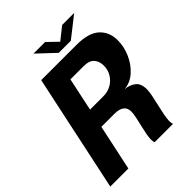

<svg xmlns="http://www.w3.org/2000/svg" viewBox="-245 -1011 1141 1141"><g transform="rotate(-45 325.5 -441.0)"><path d="M4.5 0 161.5 -737.5H457.5Q559.5 -737.5 605.2 -695.2Q651 -653 651 -583.5Q651 -529.5 628 -477.2Q605 -425 565 -389.2Q525 -353.5 474 -349Q512 -346 539.8 -325.2Q567.5 -304.5 567.5 -255Q567.5 -236 561.5 -205.8Q555.5 -175.5 547.5 -141.8Q539.5 -108 533.5 -77.5Q527.5 -47 527.5 -27.5Q527.5 -8 532.5 0H377Q373 -9 373 -26.5Q373 -45 378.2 -71.8Q383.5 -98.5 390.5 -128Q397.5 -157.5 403 -183.8Q408.5 -210 408.5 -227Q408.5 -288.5 326.5 -288.5H218L156.5 0ZM399 -618H287.5L243 -408.5H356.5Q391 -408.5 420.8 -425Q450.5 -441.5 468.2 -470.5Q486 -499.5 486 -536.5Q486 -572 465.5 -595Q445 -618 399 -618ZM240.5 -881.5H338L403 -819L481.5 -881.5H582.5L451.5 -778.5H350Z"/></g></svg>

Font: Epilogue
Style: Bold Italic
Weight: 700
Italic angle: -12°
Designer: Tyler Finck
Foundry: Etcetera Type Co
Version: Version 2.111; ttfautohint (v1.8.3)